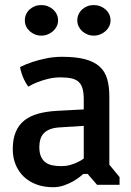

<svg xmlns="http://www.w3.org/2000/svg" viewBox="-20 -741 524 770"><path d="M31.2 -142.6Q31.2 -183.1 43 -211.4Q54.7 -239.7 77.4 -257.8Q100.1 -275.9 132.6 -284.9Q165 -293.9 207 -296.4L315.9 -302.2V-341.3Q315.9 -367.7 311.3 -384.8Q306.6 -401.9 295.9 -412.1Q285.2 -422.4 267.3 -426.5Q249.5 -430.7 223.1 -430.7Q196.8 -430.7 173.1 -424.8Q149.4 -418.9 131.8 -412.1Q110.8 -403.8 93.3 -393.6Q82.5 -408.7 76.2 -422.6Q69.8 -436.5 66.4 -447.8Q62 -460.4 60.5 -472.2Q84 -483.9 110.8 -492.7Q134.3 -500.5 164.8 -506.8Q195.3 -513.2 229 -513.2Q284.7 -513.2 321.3 -503.4Q357.9 -493.7 379.6 -473.9Q401.4 -454.1 409.9 -424.1Q418.5 -394 418.5 -353V-80.6L459.5 -30.8V0H369.1L331.5 -43.5H314Q311.5 -41 301 -32.5Q290.5 -23.9 274.2 -14.4Q257.8 -4.9 237.1 2.4Q216.3 9.8 192.9 9.8Q156.2 9.8 126.5 -1.2Q96.7 -12.2 75.4 -32.5Q54.2 -52.7 42.7 -80.8Q31.2 -108.9 31.2 -142.6ZM137.7 -151.4Q137.7 -128.9 144 -114Q150.4 -99.1 161.9 -90.3Q173.3 -81.5 189.7 -78.1Q206.1 -74.7 226.1 -74.7Q244.6 -74.7 261 -79.3Q277.3 -84 289.6 -89.8Q303.7 -96.2 315.9 -105V-236.3L217.8 -230Q194.8 -228.5 179.4 -222.2Q164.1 -215.8 154.8 -205.6Q145.5 -195.3 141.6 -181.4Q137.7 -167.5 137.7 -151.4ZM145.5 -598.1Q131.8 -598.1 119.9 -603Q107.9 -607.9 98.9 -616.2Q89.8 -624.5 84.7 -635.5Q79.6 -646.5 79.6 -659.2Q79.6 -672.4 84.7 -683.6Q89.8 -694.8 98.9 -703.1Q107.9 -711.4 119.9 -716.1Q131.8 -720.7 145.5 -720.7Q159.2 -720.7 171.4 -716.1Q183.6 -711.4 192.9 -703.1Q202.1 -694.8 207.5 -683.6Q212.9 -672.4 212.9 -659.2Q212.9 -646.5 207.5 -635.5Q202.1 -624.5 192.9 -616.2Q183.6 -607.9 171.4 -603Q159.2 -598.1 145.5 -598.1ZM356 -598.1Q342.3 -598.1 330.3 -603Q318.4 -607.9 309.3 -616.2Q300.3 -624.5 295.2 -635.5Q290 -646.5 290 -659.2Q290 -672.4 295.2 -683.6Q300.3 -694.8 309.3 -703.1Q318.4 -711.4 330.3 -716.1Q342.3 -720.7 356 -720.7Q369.6 -720.7 381.8 -716.1Q394 -711.4 403.3 -703.1Q412.6 -694.8 418 -683.6Q423.3 -672.4 423.3 -659.2Q423.3 -646.5 418 -635.5Q412.6 -624.5 403.3 -616.2Q394 -607.9 381.8 -603Q369.6 -598.1 356 -598.1Z"/></svg>

Font: Basic
Style: Regular
Weight: 400
Designer: Magnus Gaarde
Foundry: Magnus Gaarde
Version: Version 1.003; ttfautohint (v1.1) -l 6 -r 16 -G 0 -x 16 -D l